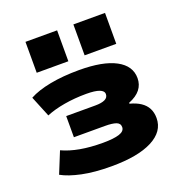

<svg xmlns="http://www.w3.org/2000/svg" viewBox="-135 -868 947 998"><g transform="rotate(-20 338.0 -369.5)"><path d="M314 11Q220 11 151.5 -3.5Q83 -18 42 -41L90 -159Q133 -139 188.5 -129Q244 -119 313 -119Q373 -119 404 -129Q435 -139 435 -162Q435 -183 414 -190.5Q393 -198 353 -198H181V-315H342Q377 -315 395.5 -324Q414 -333 414 -352Q414 -370 390 -379Q366 -388 318 -388Q254 -388 196 -378Q138 -368 95 -350L48 -465Q94 -490 165 -503.5Q236 -517 325 -517Q457 -517 527 -479.5Q597 -442 597 -374Q597 -338 576 -311.5Q555 -285 512 -268V-263Q547 -254 571 -238Q595 -222 607 -199Q619 -176 619 -145Q619 -71 539.5 -30Q460 11 314 11ZM379 -579V-750H554V-579ZM114 -579V-750H289V-579Z"/></g></svg>

Font: Nunito Sans 7pt SemiExpanded Black
Style: Regular
Weight: 900
Width: 6
Designer: Vernon Adams
Foundry: Vernon Adams
Version: Version 3.101;gftools[0.9.27]